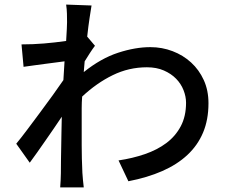

<svg xmlns="http://www.w3.org/2000/svg" viewBox="-20 -783 996 839"><path d="M395 -583Q385 -570 373 -551.5Q361 -533 350 -515Q349 -504 348 -492Q347 -480 346 -468Q421 -528 496 -552.5Q571 -577 637 -577Q688 -577 734 -559.5Q780 -542 815 -510Q850 -478 870.5 -433Q891 -388 891 -332Q891 -260 867.5 -204Q844 -148 799 -106Q754 -64 689 -35.5Q624 -7 541 9L498 -82Q559 -91 613 -109.5Q667 -128 707 -158Q747 -188 770 -231.5Q793 -275 793 -334Q793 -361 782 -389Q771 -417 749.5 -439Q728 -461 696 -475Q664 -489 622 -489Q543 -489 472.5 -454.5Q402 -420 339 -361Q337 -335 337 -310.5Q337 -286 337 -264Q337 -202 337 -147.5Q337 -93 340 -28Q341 -15 342.5 3.5Q344 22 346 36H243Q244 24 245 4.5Q246 -15 246 -26Q246 -59 246.5 -87Q247 -115 247.5 -143Q248 -171 248.5 -202.5Q249 -234 250 -273Q234 -249 215.5 -222Q197 -195 178.5 -168.5Q160 -142 142.5 -117Q125 -92 110 -72L51 -155Q71 -179 98 -215Q125 -251 154 -290Q183 -329 210.5 -367Q238 -405 257 -433L262 -515Q246 -513 224 -510Q202 -507 178 -504Q154 -501 129.5 -497.5Q105 -494 83 -491L74 -589Q124 -589 172 -593Q220 -597 269 -604Q271 -635 272 -656.5Q273 -678 273 -686Q273 -704 272.5 -723.5Q272 -743 269 -763L380 -759Q377 -741 371.5 -705Q366 -669 361 -623Z"/></svg>

Font: Kinto Sans Med
Style: Regular
Weight: 500
Designer: Authors: Ryoko NISHIZUKA  (kana & ideographs); Paul D. Hunt (Latin, Greek & Cyrillic); Wenlong ZHANG  (bopomofo); Sandol
Foundry: Adobe Systems Incorporated, ookami Inc.
Version: Version 0.001